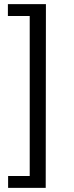

<svg xmlns="http://www.w3.org/2000/svg" viewBox="-20 -743 356 924"><path d="M201 -723H18V-666H123V104H19V161H200Z"/></svg>

Font: United Sans
Style: Regular
Weight: 400
Designer: Pablo Impallari, Rodrigo Fuenzalida (Modified by Dan O. Williams)
Version: Version 1.000;PS 001.000;hotconv 1.0.88;makeotf.lib2.5.64775